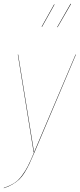

<svg xmlns="http://www.w3.org/2000/svg" viewBox="-30 -805 421 1014"><path d="M342.8 -785.2 345.2 -784.2 273.9 -661.1 272 -662.1ZM255.9 -782.2 257.8 -780.8 191.9 -663.1 189.9 -664.1ZM371.1 -517.1 151.9 0Q135.7 38.1 125.2 60.3Q114.7 82.5 100.6 105.5Q86.4 128.4 71.8 142.3Q57.1 156.2 37.1 168.2Q17.1 180.2 -9.8 189V187Q22.9 175.8 44.9 161.9Q66.9 147.9 85.4 123Q104 98.1 116.7 73.2Q129.4 48.3 149.9 0H147.9L64 -517.1H65.9L149.9 -1L369.1 -517.1Z"/></svg>

Font: Fira Sans Compressed Two
Style: Italic
Weight: 100
Width: 3
Italic angle: -8°
Designer: Carrois Corporate & Edenspiekermann AG
Foundry: Carrois Corporate GbR & Edenspiekermann AG
Version: Version 4.203;PS 004.203;hotconv 1.0.88;makeotf.lib2.5.64775